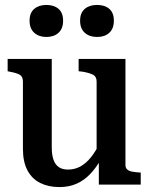

<svg xmlns="http://www.w3.org/2000/svg" viewBox="-20 -749 610 779"><path d="M190 -510V-151Q190 -121 197 -101Q204 -81 218.5 -71Q233 -61 256 -61Q283 -61 306 -73.5Q329 -86 349.5 -111.5Q370 -137 388 -176L391 -105Q370 -68 345.5 -42.5Q321 -17 290.5 -3.5Q260 10 221 10Q177 10 143.5 -6.5Q110 -23 91.5 -57.5Q73 -92 73 -146V-418Q73 -438 60.5 -445.5Q48 -453 20 -458L11 -460V-510ZM489 -510V-80Q489 -68 496 -61.5Q503 -55 516.5 -52.5Q530 -50 548 -49H551V0H381V-107L372 -115V-418Q372 -438 358 -445.5Q344 -453 316 -458L299 -460V-510ZM236 -665Q236 -633 217.5 -616Q199 -599 168 -599Q138 -599 119 -616Q100 -633 100 -665Q100 -697 119 -713Q138 -729 168 -729Q199 -729 217.5 -713Q236 -697 236 -665ZM442 -665Q442 -633 423.5 -616Q405 -599 374 -599Q343 -599 324 -616Q305 -633 305 -665Q305 -697 324 -713Q343 -729 374 -729Q405 -729 423.5 -713Q442 -697 442 -665Z"/></svg>

Font: Roboto Serif 28pt Condensed Medium
Style: Regular
Weight: 500
Width: 3
Designer: Greg Gazdowicz
Foundry: Commercial Type
Version: Version 1.008